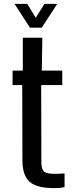

<svg xmlns="http://www.w3.org/2000/svg" viewBox="-20 -965 384 993"><path d="M261 8Q171 8 133.5 -24.5Q96 -57 96 -136L95 -525H45V-600H98V-770H199L196 -600H302V-525H193L194 -124Q194 -90 208 -78Q222 -66 262 -66Q277 -66 288 -66.5Q299 -67 314 -68V3Q291 8 261 8ZM55 -945H121L165 -873L210 -945H276L196 -822H135Z"/></svg>

Font: Big Shoulders Text SemiBold
Style: Regular
Weight: 600
Designer: Patric King
Foundry: XO Type Co
Version: Version 1.000; ttfautohint (v1.8.2)